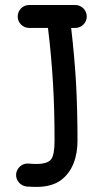

<svg xmlns="http://www.w3.org/2000/svg" viewBox="-20 -709 392 768"><path d="M50.8 -643.1C50.8 -617.7 71.3 -597.2 96.7 -597.2H171.9C181.2 -522.5 187.5 -449.2 191.9 -377.4C196.3 -305.2 198.2 -228 198.2 -146.5C198.2 -108.9 193.8 -84 184.6 -71.8C175.3 -59.6 155.8 -53.2 126 -53.2C115.2 -53.2 104.5 -53.7 94.2 -54.7C69.3 -57.1 46.9 -37.6 44.4 -12.7C42.5 12.7 62 34.7 86.9 37.1C100.1 38.1 113.3 38.6 126 38.6C166 38.6 198.2 29.8 222.2 12.7C270.5 -22 290 -81.5 290 -146.5C290 -227.5 288.1 -304.2 284.2 -377C279.8 -449.7 273.4 -522.9 264.6 -597.2H280.8C306.2 -597.2 327.1 -617.7 327.1 -643.1C327.1 -668.5 306.2 -689 280.8 -689H96.7C71.3 -689 50.8 -668.5 50.8 -643.1Z"/></svg>

Font: Mikhak Medium
Style: Regular
Weight: 500
Designer: Amin Abedi
Version: Version 3.2